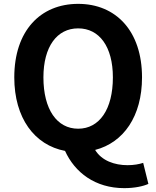

<svg xmlns="http://www.w3.org/2000/svg" viewBox="-20 -774 810 995"><path d="M385 -107C275 -107 205 -207 205 -373C205 -532 275 -627 385 -627C495 -627 565 -532 565 -373C565 -207 495 -107 385 -107ZM624 201C678 201 723 191 749 179L722 70C701 77 673 82 641 82C574 82 507 59 473 3C620 -35 716 -171 716 -373C716 -613 581 -754 385 -754C189 -754 54 -614 54 -373C54 -162 159 -22 317 8C368 120 473 201 624 201Z"/></svg>

Font: Noto Sans HK
Style: Bold
Weight: 700
Designer: Ryoko NISHIZUKA 西塚涼子 (kana, bopomofo & ideographs); Paul D. Hunt (Latin, Greek & Cyrillic); Sandoll Communications 산돌커뮤니
Foundry: Adobe
Version: Version 2.002;hotconv 1.0.116;makeotfexe 2.5.65601